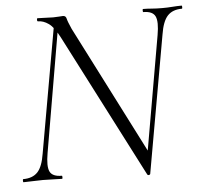

<svg xmlns="http://www.w3.org/2000/svg" viewBox="-48 -675 780 740"><g transform="rotate(-5 341.5 -305.0)"><path d="M492 11 207 -543Q186 -584 165.5 -598.5Q145 -613 124 -613Q121 -613 121 -619Q121 -625 124 -625Q138 -625 154.5 -624Q171 -623 184 -623Q196 -623 206.5 -624Q217 -625 222 -625Q233 -625 235.5 -613.5Q238 -602 251 -573L510 -65L504 11Q503 14 498.5 14.5Q494 15 492 11ZM15 0Q13 0 13 -6Q13 -12 15 -12Q51 -12 70.5 -32.5Q90 -53 98 -104L186 -602L202 -600L117 -104Q108 -53 118 -32.5Q128 -12 164 -12Q166 -12 166 -6Q166 0 164 0Q148 0 130.5 -1Q113 -2 90 -2Q70 -2 51 -1Q32 0 15 0ZM504 11 492 -20 579 -520Q588 -571 578 -592Q568 -613 532 -613Q530 -613 530 -619Q530 -625 532 -625Q548 -625 565.5 -623.5Q583 -622 606 -622Q626 -622 645 -623.5Q664 -625 681 -625Q683 -625 683 -619Q683 -613 681 -613Q645 -613 625.5 -592Q606 -571 598 -520Z"/></g></svg>

Font: Cormorant Garamond Light Light
Style: Italic
Weight: 300
Italic angle: -10°
Version: Version 4.001